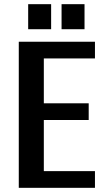

<svg xmlns="http://www.w3.org/2000/svg" viewBox="-20 -900 515 920"><path d="M70 0V-700H435V-620H190V-405H405V-325H190V-80H435V0ZM115 -760V-880H225V-760ZM275 -760V-880H385V-760Z"/></svg>

Font: Cuprum
Style: Regular
Weight: 400
Designer: Jovanny Lemonad
Foundry: Jovanny Lemonad
Version: Version 3.000